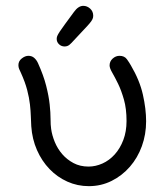

<svg xmlns="http://www.w3.org/2000/svg" viewBox="-20 -632 565 657"><path d="M174 -499Q174 -504 176 -509Q178 -514 184.5 -524Q191 -534 202.5 -549.5Q214 -565 233 -591Q248 -612 265 -612Q278 -612 288.5 -602.5Q299 -593 299 -578Q299 -572 296.5 -566.5Q294 -561 287 -552.5Q280 -544 266.5 -530Q253 -516 231 -492Q225 -485 218 -479Q211 -473 201 -473Q190 -473 182 -480.5Q174 -488 174 -499ZM43 -409Q43 -423 54.5 -432Q66 -441 77 -441Q89 -441 97 -434Q105 -427 110 -416Q129 -374 138 -338.5Q147 -303 150 -274.5Q153 -246 153 -225Q153 -204 155 -191Q158 -169 167.5 -146Q177 -123 193 -104.5Q209 -86 231.5 -74Q254 -62 283 -62Q307 -62 330.5 -72.5Q354 -83 372.5 -103.5Q391 -124 402 -153Q413 -182 413 -218Q413 -260 404 -291.5Q395 -323 384 -345.5Q373 -368 364 -383.5Q355 -399 355 -408Q355 -422 365.5 -431.5Q376 -441 389 -441Q406 -441 414.5 -429Q423 -417 428 -408Q458 -357 469 -308Q480 -259 480 -217Q480 -172 465.5 -132Q451 -92 424.5 -61.5Q398 -31 362 -13Q326 5 284 5Q245 5 210.5 -10.5Q176 -26 149.5 -53.5Q123 -81 106.5 -118.5Q90 -156 87 -200Q86 -216 85.5 -234Q85 -252 82.5 -274.5Q80 -297 73 -324Q66 -351 51 -384Q48 -390 45.5 -396Q43 -402 43 -409Z"/></svg>

Font: CMU Typewriter Custom
Style: Regular
Weight: 500
Monospace: yes
Version: Version 0.7.0